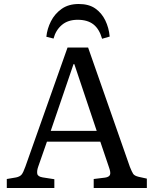

<svg xmlns="http://www.w3.org/2000/svg" viewBox="-20 -941 769 961"><path d="M14 0V-45L61 -53Q79 -57 87.5 -66.5Q96 -76 107 -107L318 -703H421L630 -106Q640 -81 646.5 -71Q653 -61 674 -56L715 -47V0H449V-45L506 -52Q526 -55 530.5 -66Q535 -77 526 -102L482 -232H215L171 -106Q164 -86 166.5 -71.5Q169 -57 194 -53L252 -44V0ZM234 -286H464L352 -620H348ZM374 -921Q425 -921 457 -898.5Q489 -876 507 -839Q525 -802 529 -758L491 -747Q477 -796 447.5 -819Q418 -842 369 -842Q320 -842 289.5 -816Q259 -790 248 -748L212 -757Q216 -797 235 -834.5Q254 -872 288.5 -896.5Q323 -921 374 -921Z"/></svg>

Font: Literata 18pt
Style: Regular
Weight: 400
Designer: Latin by Veronika Burian and Jose Scaglione. Greek by Irene Vlachou. Cyrillic by Vera Evstafieva.
Foundry: TypeTogether
Version: Version 3.103;gftools[0.9.29]